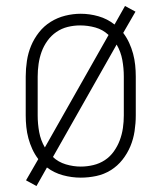

<svg xmlns="http://www.w3.org/2000/svg" viewBox="-20 -586 540 642"><path d="M102 36 67 17 108 -54Q96 -70 88 -87.5Q80 -105 75 -123.5Q70 -142 68 -161.5Q66 -181 66 -200V-330Q66 -356 70 -382.5Q74 -409 84 -433Q94 -457 110.5 -478Q127 -499 149.5 -513Q172 -527 198 -533.5Q224 -540 250 -540Q280 -540 309.5 -531.5Q339 -523 363 -504L398 -566L433 -547L392 -476Q404 -460 412 -442.5Q420 -425 425 -406.5Q430 -388 432 -368.5Q434 -349 434 -330V-200Q434 -174 430 -147.5Q426 -121 416 -97Q406 -73 389.5 -52Q373 -31 350.5 -17Q328 -3 302 2.5Q276 8 250 8Q220 8 190.5 0Q161 -8 137 -26ZM130 -93 343 -469Q324 -487 299 -494Q274 -501 248 -501Q227 -501 206.5 -496Q186 -491 168.5 -479Q151 -467 138.5 -449.5Q126 -432 119 -412.5Q112 -393 109 -372Q106 -351 106 -330V-200Q106 -172 111 -144.5Q116 -117 130 -93ZM250 -29Q271 -29 292 -34Q313 -39 330.5 -50.5Q348 -62 360.5 -79.5Q373 -97 380.5 -117Q388 -137 391 -158Q394 -179 394 -200V-330Q394 -358 389 -385.5Q384 -413 370 -437L157 -61Q175 -44 200 -36.5Q225 -29 250 -29Z"/></svg>

Font: Iosevka Slab Extralight
Style: Regular
Weight: 200
Monospace: yes
Designer: Belleve Invis
Foundry: Belleve Invis
Version: Version 11.1.1; ttfautohint (v1.8.3)